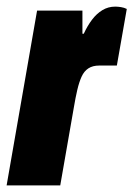

<svg xmlns="http://www.w3.org/2000/svg" viewBox="-32 -560 403 580"><path d="M-12 0 80 -528H217V-458H221Q232 -482 246 -500.5Q260 -519 277.5 -529.5Q295 -540 316 -540Q324 -540 333.5 -538.5Q343 -537 351 -533L321 -362H268Q248 -362 235 -353.5Q222 -345 214.5 -328.5Q207 -312 201.5 -288.5Q196 -265 191 -235L150 0Z"/></svg>

Font: Archivo ExtraCondensed Black
Style: Italic
Weight: 900
Width: 2
Italic angle: -10°
Designer: Hector Gatti
Foundry: Omnibus-Type
Version: Version 2.001